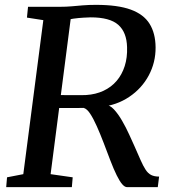

<svg xmlns="http://www.w3.org/2000/svg" viewBox="-20 -771 705 791"><path d="M5.5 0 9 -40.5 76 -53.5 158.5 -688 91 -698.5 95.5 -743H227.5Q253 -743 275.2 -745Q297.5 -747 321.5 -749Q345.5 -751 375.5 -751Q465 -751 518.5 -731.5Q572 -712 596.2 -673Q620.5 -634 621 -576Q621.5 -514 592.8 -460.2Q564 -406.5 512.2 -371.8Q460.5 -337 392.5 -330L414.5 -338Q431.5 -339.5 449.2 -320.5Q467 -301.5 483.2 -273.2Q499.5 -245 512.2 -216.8Q525 -188.5 533 -171Q548.5 -136 559.2 -111.5Q570 -87 579.8 -72Q589.5 -57 602.5 -50.2Q615.5 -43.5 635.5 -43.5L630 0H503.5Q494 0 483.5 -12Q473 -24 460.8 -48.8Q448.5 -73.5 434 -111.5Q420.5 -147 406.8 -183Q393 -219 379 -250.5Q365 -282 351.5 -302.5Q338 -323 324.5 -326.5Q322 -326.5 308.2 -326.2Q294.5 -326 276 -326Q257.5 -326 239.2 -326Q221 -326 210 -326L217 -379.5Q227.5 -379.5 245.2 -379.2Q263 -379 281.8 -379Q300.5 -379 315.5 -379Q330.5 -379 335 -379.5Q374.5 -382 406.5 -397Q438.5 -412 460.5 -437.8Q482.5 -463.5 493.8 -498.8Q505 -534 503.5 -576.5Q502 -638 467.2 -668.8Q432.5 -699.5 353.5 -699.5Q344 -699.5 323.5 -698.2Q303 -697 282.8 -694.2Q262.5 -691.5 253 -687L275.5 -726L188.5 -53.5L279.5 -40.5L276 0Z"/></svg>

Font: Merriweather 24pt Medium
Style: Italic
Weight: 500
Italic angle: -7.8°
Version: Version 2.101